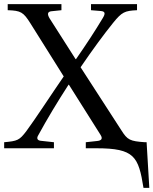

<svg xmlns="http://www.w3.org/2000/svg" viewBox="-39 -712 737 922"><path d="M-19 0H220V-29L156 -36C141 -38 135 -47 145 -63C188 -142 237 -223 290 -305H292L444 -64C456 -45 447 -37 428 -35L373 -29V0H424C607 0 626 40 650 190H678L665 -29H657C585 -34 573 -40 544 -86L348 -389C403 -470 461 -549 504 -602C547 -655 560 -660 619 -663V-692H398V-663L446 -659C467 -657 467 -646 455 -626C418 -564 374 -497 326 -428H324L199 -624C187 -644 189 -656 208 -658L256 -663V-692H-2V-663C61 -661 73 -654 107 -600L267 -345C209 -261 129 -138 88 -83C54 -38 45 -35 -19 -29Z"/></svg>

Font: Lingua Franca
Style: Regular
Weight: 400
Version: Version 1.19